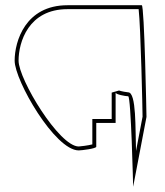

<svg xmlns="http://www.w3.org/2000/svg" viewBox="-20 -728 631 734"><path d="M36 -496C36 -420 190 -153 281 -153C292 -153 348 -160 348 -167V-258H422V-374C422 -367 460 -360 470 -360C481 -360 489 -14 489 -14L540 -281C540 -288 532 -708 522 -708H238C77 -708 36 -570 36 -496ZM51 -496C51 -567 89 -693 238 -693H510C518 -625 525 -305 525 -282L500 -151C497 -234 502 -375 470 -375C466 -375 443 -379 435 -382L407 -374V-273H333V-176C318 -172 286 -168 281 -168C206 -168 51 -425 51 -496Z"/></svg>

Font: Ampere
Style: OuLn
Weight: 400
Version: Version 1